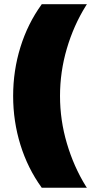

<svg xmlns="http://www.w3.org/2000/svg" viewBox="-20 -762 430 906"><path d="M175.8 -740.2 176.8 -742.2H390.1L384.8 -733.9Q327.6 -642.1 295.4 -532.7Q263.2 -423.3 263.2 -309.1Q263.2 -194.8 295.7 -85.2Q328.1 24.4 384.8 116.2L390.1 124H176.8L175.8 122.1Q110.8 32.2 76.4 -78.6Q42 -189.5 42 -309.1Q42 -428.7 76.4 -539.6Q110.8 -650.4 175.8 -740.2Z"/></svg>

Font: Trueno UltraBlack
Style: Regular
Weight: 950
Designer: Julieta Ulanovsky
Foundry: Julieta Ulanovsky
Version: Version 3.001b | FøM Fix